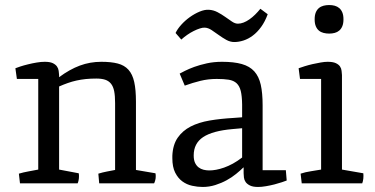

<svg xmlns="http://www.w3.org/2000/svg" viewBox="-20 -721 1476 755"><path d="M54.2 -38.1Q72.3 -43.5 92.5 -47.1Q112.8 -50.8 130.4 -54.2V-410.6H46.4L40.5 -452.6Q46.4 -455.1 59.8 -459.5Q73.2 -463.9 90.1 -468Q106.9 -472.2 124.3 -475.1Q141.6 -478 155.8 -478Q176.3 -478 187.5 -472.7Q198.7 -467.3 204.1 -459.5Q209.5 -451.7 210.7 -442.4Q211.9 -433.1 212.4 -425.8V-417.5Q253.9 -448.2 293.9 -463.1Q334 -478 378.4 -478Q417 -478 443.1 -471.2Q469.2 -464.4 485.1 -446.8Q501 -429.2 507.8 -398.7Q514.6 -368.2 514.6 -320.8V-52.7L591.3 -39.6Q592.3 -36.6 592.3 -32.7Q592.3 -28.8 592.3 -25.4Q592.3 -18.6 590.1 -11Q587.9 -3.4 585.9 0H370.1L366.7 -38.1Q384.3 -43.5 399.9 -46.4Q415.5 -49.3 432.6 -52.7V-315.9Q432.6 -343.8 429 -362.3Q425.3 -380.9 416.5 -391.8Q407.7 -402.8 393.6 -407.5Q379.4 -412.1 358.9 -412.1Q336.9 -412.1 317.6 -410.2Q298.3 -408.2 280.8 -404.3Q263.2 -400.4 246.6 -394.5Q230 -388.7 212.4 -380.9V-54.2L289.6 -39.6Q290.5 -36.6 290.5 -32.7Q290.5 -28.8 290.5 -25.4Q290.5 -18.6 288.8 -11Q287.1 -3.4 285.2 0H58.6Z M670.4 -591.3Q677.7 -606.9 692.6 -623.5Q707.5 -640.1 726.3 -653.6Q745.1 -667 764.9 -675.3Q784.7 -683.6 801.3 -682.6Q819.3 -681.6 835.4 -673.1Q851.6 -664.6 865.7 -654.5Q879.9 -644.5 892.1 -636.2Q904.3 -627.9 915.5 -627.9Q926.3 -627.9 937.7 -632.3Q949.2 -636.7 960.7 -644.8Q972.2 -652.8 983.2 -663.6Q994.1 -674.3 1003.9 -686.5L1032.7 -665Q1022 -635.7 1006.8 -615Q991.7 -594.2 974.1 -581.1Q956.5 -567.9 937.7 -561.8Q918.9 -555.7 901.4 -555.7Q885.3 -555.7 869.9 -564.2Q854.5 -572.8 840.1 -583.3Q825.7 -593.8 812 -602.8Q798.3 -611.8 785.2 -612.3Q777.3 -612.8 765.9 -609.1Q754.4 -605.5 741.7 -599.1Q729 -592.8 716.3 -584Q703.6 -575.2 692.9 -565.4ZM657.7 -108.9Q659.7 -151.9 678.7 -179.4Q697.8 -207 729.5 -223.4Q761.2 -239.7 804.4 -247.1Q847.7 -254.4 898.9 -257.3L932.1 -259.8V-310.5Q931.6 -343.3 926.8 -363Q921.9 -382.8 910.4 -393.6Q898.9 -404.3 879.6 -407.5Q860.4 -410.6 832 -410.6Q798.8 -410.6 768.1 -403.1Q737.3 -395.5 706.5 -384.3L686.5 -431.6Q692.9 -435.1 707.8 -442.6Q722.7 -450.2 744.1 -458Q765.6 -465.8 793.2 -471.9Q820.8 -478 853 -478Q899.9 -478 930.9 -469.2Q961.9 -460.4 980 -440.4Q998 -420.4 1005.4 -387.7Q1012.7 -355 1012.7 -307.1V-51.8H1104L1107.4 -11.2Q1101.6 -8.8 1088.4 -4.4Q1075.2 0 1059.1 4.2Q1043 8.3 1025.9 11.2Q1008.8 14.2 995.1 14.2Q974.6 14.2 963.1 8.5Q951.7 2.9 946 -5.1Q940.4 -13.2 939.2 -22.7Q938 -32.2 938 -39.6V-62.5H937Q925.3 -50.8 908.4 -37.1Q891.6 -23.4 871.1 -12.2Q850.6 -1 826.7 6.6Q802.7 14.2 776.9 14.2Q756.8 14.2 735.6 9.5Q714.4 4.9 697 -7.8Q679.7 -20.5 668.7 -42.5Q657.7 -64.5 657.7 -99.1ZM741.7 -109.9Q741.7 -92.3 746.8 -81.1Q752 -69.8 760.7 -63Q769.5 -56.2 780.5 -53.5Q791.5 -50.8 803.2 -50.8Q815.4 -50.8 830.1 -53.5Q844.7 -56.2 861.3 -62Q877.9 -67.9 895.8 -77.6Q913.6 -87.4 932.1 -101.6V-216.8L894 -213.4Q815.9 -206.5 778.8 -181.9Q741.7 -157.2 741.7 -109.9Z M1274.4 -588.9Q1262.7 -588.9 1252.2 -591.6Q1241.7 -594.2 1233.9 -600.8Q1226.1 -607.4 1221.7 -618.2Q1217.3 -628.9 1217.3 -645Q1217.3 -661.1 1221.7 -671.9Q1226.1 -682.6 1233.9 -689.2Q1241.7 -695.8 1252.2 -698.5Q1262.7 -701.2 1274.4 -701.2Q1286.1 -701.2 1296.1 -698.5Q1306.2 -695.8 1314 -689.2Q1321.8 -682.6 1326.2 -671.9Q1330.6 -661.1 1330.6 -645Q1330.6 -628.9 1326.2 -618.2Q1321.8 -607.4 1314 -600.8Q1306.2 -594.2 1296.1 -591.6Q1286.1 -588.9 1274.4 -588.9ZM1162.1 -38.1Q1180.7 -44.4 1202.4 -47.6Q1224.1 -50.8 1242.7 -54.2V-410.6H1159.7L1154.3 -452.6Q1163.6 -456.1 1178.5 -460.7Q1193.4 -465.3 1209.5 -469Q1225.6 -472.7 1241.2 -475.3Q1256.8 -478 1268.1 -478Q1289.1 -478 1300.5 -472.7Q1312 -467.3 1317.1 -459.5Q1322.3 -451.7 1323.2 -442.4Q1324.2 -433.1 1324.7 -425.8V-54.2L1408.7 -39.6Q1409.7 -29.8 1408.7 -19Q1407.7 -8.3 1404.3 0H1166.5Z"/></svg>

Font: Fjord
Style: One
Weight: 400
Designer: Viktoriya Grabowska
Foundry: Viktoriya Grabowska
Version: Version 1.002